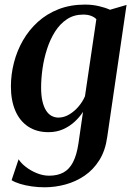

<svg xmlns="http://www.w3.org/2000/svg" viewBox="-20 -565 588 836"><path d="M447 30.5Q439 90 412.8 132Q386.5 174 348.2 200Q310 226 265 238.2Q220 250.5 174 250.5Q145.5 250.5 117.8 246.5Q90 242.5 67.2 235.5Q44.5 228.5 30.5 219.5L61 128.5Q71.5 145.5 92.8 162Q114 178.5 140.8 189.2Q167.5 200 194 200Q230.5 200 256.2 186Q282 172 298 141Q314 110 321.5 60L341.5 -78Q327 -55.5 305.2 -35.2Q283.5 -15 254.8 -2.2Q226 10.5 191 10.5Q139.5 10.5 102.8 -13.8Q66 -38 46.8 -82.8Q27.5 -127.5 27.5 -188.5Q27.5 -241 40.8 -292.5Q54 -344 80.2 -389.5Q106.5 -435 145.2 -470Q184 -505 235.2 -525Q286.5 -545 349.5 -545Q381.5 -545 409.8 -538.5Q438 -532 459 -522.5L531 -543.5ZM399.5 -481.5Q391 -490.5 376.5 -496Q362 -501.5 342.5 -501.5Q302 -501.5 271.8 -481.5Q241.5 -461.5 220 -427.8Q198.5 -394 185 -352.2Q171.5 -310.5 165.2 -266.8Q159 -223 159 -183.5Q159 -150 164.5 -125.5Q170 -101 180 -84.8Q190 -68.5 204 -60.8Q218 -53 234.5 -53Q258.5 -53 281.2 -66.5Q304 -80 322 -101.2Q340 -122.5 350 -146Z"/></svg>

Font: Merriweather 72pt SemiBold
Style: Italic
Weight: 600
Italic angle: -7.8°
Version: Version 2.101